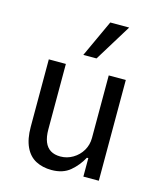

<svg xmlns="http://www.w3.org/2000/svg" viewBox="-112 -823 765 913"><g transform="rotate(15 270.0 -366.0)"><path d="M228 9Q184 9 150.5 -8.5Q117 -26 98.5 -65Q80 -104 80 -164V-496H164V-174Q164 -137 174 -112.5Q184 -88 203.5 -76Q223 -64 252 -64Q285 -64 313.5 -81Q342 -98 358.5 -126Q375 -154 375 -188V-496H459V0H383V-91H376Q354 -50 319 -20.5Q284 9 228 9ZM233 -559 317 -741H410L298 -559Z"/></g></svg>

Font: Nunito Sans 7pt Condensed
Style: Regular
Weight: 400
Width: 3
Designer: Vernon Adams
Foundry: Vernon Adams
Version: Version 3.101;gftools[0.9.27]